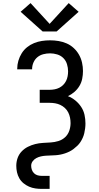

<svg xmlns="http://www.w3.org/2000/svg" viewBox="-20 -1003 640 1238"><path d="M255 -800 113 -927 177 -983 300 -849 423 -983 487 -927 345 -800ZM250 215Q229 215 208 212Q187 209 167.5 200.5Q148 192 131.5 178.5Q115 165 104.5 146.5Q94 128 89.5 107.5Q85 87 85 66Q85 40 93.5 16Q102 -8 119.5 -26.5Q137 -45 160 -56.5Q183 -68 207 -74Q231 -80 256.5 -81.5Q282 -83 307 -84.5Q332 -86 356.5 -93.5Q381 -101 399.5 -118Q418 -135 426.5 -159.5Q435 -184 435 -209Q435 -227 431.5 -244.5Q428 -262 420 -278Q412 -294 398.5 -306.5Q385 -319 369 -326.5Q353 -334 335.5 -337Q318 -340 300 -340H236V-424H300Q316 -424 332 -427Q348 -430 362 -437Q376 -444 387.5 -455.5Q399 -467 406 -481Q413 -495 416 -511Q419 -527 419 -543Q419 -566 412 -589Q405 -612 388.5 -628.5Q372 -645 349 -652Q326 -659 303 -659Q281 -659 259.5 -653.5Q238 -648 221.5 -634.5Q205 -621 196 -600.5Q187 -580 187 -558Q187 -557 187 -556.5Q187 -556 187 -556H91Q91 -557 91 -557.5Q91 -558 91 -559Q91 -586 98.5 -611.5Q106 -637 120 -659.5Q134 -682 154.5 -698.5Q175 -715 199.5 -725Q224 -735 250 -739Q276 -743 303 -743Q330 -743 357.5 -738.5Q385 -734 410 -723Q435 -712 455.5 -693Q476 -674 489.5 -650Q503 -626 509 -599Q515 -572 515 -545Q515 -520 510 -495Q505 -470 492 -448.5Q479 -427 460 -410.5Q441 -394 418 -383Q444 -373 466 -355Q488 -337 503.5 -313.5Q519 -290 525 -262.5Q531 -235 531 -207Q531 -191 529 -175.5Q527 -160 523.5 -144.5Q520 -129 513.5 -114.5Q507 -100 498.5 -87Q490 -74 478.5 -63Q467 -52 454.5 -42.5Q442 -33 428 -26Q414 -19 399 -14Q384 -9 368.5 -6Q353 -3 337.5 -2Q322 -1 306 -0.5Q290 0 274.5 1Q259 2 243.5 5.5Q228 9 214 16.5Q200 24 190.5 37Q181 50 181 66Q181 79 185.5 92Q190 105 200 114.5Q210 124 223 127.5Q236 131 250 131H300V215Z"/></svg>

Font: Iosevka SS04 Medium Extended
Style: Regular
Weight: 500
Width: 7
Monospace: yes
Designer: Belleve Invis
Foundry: Belleve Invis
Version: Version 19.0.0; ttfautohint (v1.8.4)